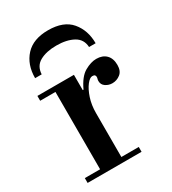

<svg xmlns="http://www.w3.org/2000/svg" viewBox="-169 -771 769 860"><g transform="rotate(-30 216.0 -340.5)"><path d="M28 0V-25H107V-425H28V-450H217V-371H221Q246 -425 278.5 -443.5Q311 -462 339 -462Q371 -462 389.5 -443.5Q408 -425 408 -391Q408 -360 389.5 -345.5Q371 -331 348 -331Q329 -331 313.5 -341.5Q298 -352 298 -371Q298 -377 299.5 -381.5Q301 -386 301 -391Q301 -396 298 -400Q295 -404 285 -404Q272 -404 256 -383.5Q240 -363 228.5 -328.5Q217 -294 217 -252V-25H307V0ZM59 -524Q59 -594 99 -637.5Q139 -681 216 -681Q296 -681 334 -636Q372 -591 372 -524H338Q336 -565 301.5 -584Q267 -603 214 -603Q162 -603 128.5 -584.5Q95 -566 93 -524Z"/></g></svg>

Font: Libre Bodoni
Style: Regular
Weight: 400
Designer: Pablo Impallari, Rodrigo Fuenzalida
Foundry: Impallari Type
Version: Version 2.005;gftools[0.9.23]